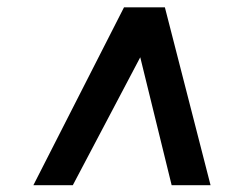

<svg xmlns="http://www.w3.org/2000/svg" viewBox="-20 -768 706 538"><path d="M73.5 -249 327.5 -747.5H442L570 -249H461L373 -607.5L184 -249Z"/></svg>

Font: Merriweather Sans SemiBold
Style: Italic
Weight: 600
Italic angle: -7.5°
Designer: Eben Sorkin
Foundry: Eben Sorkin
Version: Version 2.001